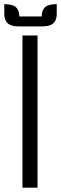

<svg xmlns="http://www.w3.org/2000/svg" viewBox="-33 -888 288 908"><path d="M144.5 -0.5H73.2V-720.2H144.5ZM168.5 -763.2H53.7Q28.3 -763.7 13.7 -771Q-12.7 -783.7 -12.7 -824.2V-868.2Q16.1 -868.2 32.2 -860.8Q57.6 -848.6 58.6 -810.1H164.1Q165 -848.6 190.4 -860.8Q206.5 -868.2 235.4 -868.2V-824.2Q235.4 -783.7 209 -771Q194.3 -763.7 168.5 -763.2Z"/></svg>

Font: Greenwashing Machine
Style: Regular
Weight: 400
Designer: Tup Wanders
Foundry: Free font, DO NOT SELL
Version: Version 1.00;August 10, 2023;FontCreator 11.5.0.2430 64-bit